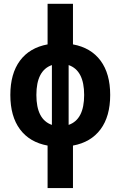

<svg xmlns="http://www.w3.org/2000/svg" viewBox="-20 -752 626 997"><path d="M227.1 224.6V3.9Q133.8 -13.2 83.7 -80.6Q33.7 -147.9 33.7 -258.8Q33.7 -369.6 83.7 -437Q133.8 -504.4 227.1 -521.5V-732.4H358.9V-521.5Q452.1 -504.4 502.2 -437Q552.2 -369.6 552.2 -258.8Q552.2 -147.9 502.2 -80.6Q452.1 -13.2 358.9 3.9V224.6ZM249.5 -103.5V-414.1Q168.9 -386.2 168.9 -258.8Q168.9 -131.3 249.5 -103.5ZM336.4 -414.1V-103.5Q417 -131.3 417 -258.8Q417 -386.2 336.4 -414.1Z"/></svg>

Font: Cascadia Code NF
Style: Bold
Weight: 700
Monospace: yes
Designer: Aaron Bell
Foundry: Saja Typeworks
Version: Version 2404.023; ttfautohint (v1.8.4)